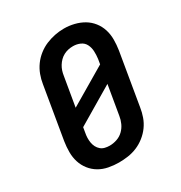

<svg xmlns="http://www.w3.org/2000/svg" viewBox="-176 -873 951 1008"><g transform="rotate(-30 300.0 -369.0)"><path d="M255 8Q224 8 193 2Q162 -4 136.5 -19Q111 -34 92.5 -57.5Q74 -81 65 -109.5Q56 -138 56 -169.5Q56 -201 61 -233L114 -548Q118 -575 128 -602Q138 -629 155 -652.5Q172 -676 195.5 -694.5Q219 -713 245.5 -724Q272 -735 299.5 -740.5Q327 -746 355 -746Q386 -746 416.5 -738.5Q447 -731 472.5 -716Q498 -701 516.5 -677.5Q535 -654 544 -625.5Q553 -597 553 -565.5Q553 -534 548 -502L495 -187Q491 -160 481.5 -133Q472 -106 455 -82.5Q438 -59 414.5 -40.5Q391 -22 364.5 -11Q338 0 310 4Q282 8 255 8ZM201 -355 426 -488 431 -518Q434 -541 433 -563.5Q432 -586 422.5 -605Q413 -624 393 -633Q373 -642 350 -642Q335 -642 321 -639Q307 -636 293.5 -629Q280 -622 269 -611Q258 -600 250 -587Q242 -574 237.5 -560Q233 -546 231 -532ZM257 -93Q279 -93 301 -100.5Q323 -108 339.5 -124Q356 -140 365.5 -161Q375 -182 378 -203L408 -380L184 -247L179 -217Q176 -202 175.5 -187Q175 -172 177.5 -157.5Q180 -143 186.5 -130.5Q193 -118 203.5 -109Q214 -100 228 -96.5Q242 -93 257 -93Z"/></g></svg>

Font: Iosevka Etoile Oblique
Style: Bold
Weight: 700
Italic angle: -9°
Designer: Belleve Invis
Foundry: Belleve Invis
Version: Version 15.5.2; ttfautohint (v1.8.4)